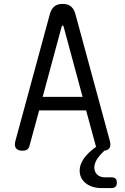

<svg xmlns="http://www.w3.org/2000/svg" viewBox="-20 -760 640 981"><path d="M469 -16 420 -196H180L131 -16Q128 -3 119.5 3.5Q111 10 94 10Q71 10 61.5 -3Q52 -16 59 -41L235 -689Q242 -714 257.5 -727Q273 -740 300 -740Q327 -740 342.5 -727Q358 -714 365 -689L541 -41Q548 -16 539 -3Q531 8 513 10Q490 32 477 51Q462 75 462 96Q462 118 476.5 132Q491 146 516 146H549Q563 146 570 152.5Q577 159 577 173Q577 187 570 194Q563 201 549 201H500Q449 201 418 176Q387 151 387 111Q387 82 407 52Q427 22 471 -10ZM198 -265H402L305 -624Q303 -630 300 -630Q297 -630 295 -624Z"/></svg>

Font: Maple Mono Light
Style: Regular
Weight: 300
Monospace: yes
Designer: subframe7536
Version: Version 7.000